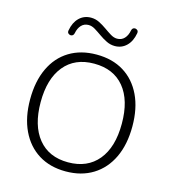

<svg xmlns="http://www.w3.org/2000/svg" viewBox="-132 -1030 1023 1145"><g transform="rotate(15 379.5 -457.5)"><path d="M379 8Q282 8 211.5 -36Q141 -80 102.5 -161Q64 -242 64 -353Q64 -464 102 -545Q140 -626 211 -669.5Q282 -713 379 -713Q477 -713 547.5 -669.5Q618 -626 656.5 -545.5Q695 -465 695 -354Q695 -242 656.5 -161Q618 -80 547 -36Q476 8 379 8ZM379 -48Q498 -48 564 -128Q630 -208 630 -353Q630 -498 564.5 -577.5Q499 -657 379 -657Q260 -657 194.5 -577Q129 -497 129 -353Q129 -209 194.5 -128.5Q260 -48 379 -48ZM198 -784Q189 -785 183 -791Q177 -797 179 -809Q188 -860 217.5 -888.5Q247 -917 290 -917Q317 -917 341 -905Q365 -893 387.5 -877Q410 -861 430.5 -848.5Q451 -836 471 -836Q498 -836 515.5 -854.5Q533 -873 539 -905Q543 -923 560 -923Q569 -922 575 -916Q581 -910 579 -898Q570 -847 540.5 -818.5Q511 -790 469 -790Q442 -790 417.5 -802Q393 -814 370.5 -830Q348 -846 327.5 -858.5Q307 -871 287 -871Q260 -871 242.5 -852.5Q225 -834 219 -802Q215 -784 198 -784Z"/></g></svg>

Font: Nunito Light
Style: Regular
Weight: 300
Designer: Vernon Adams
Foundry: Vernon Adams
Version: Version 3.601; ttfautohint (v1.8.2.53-6de2)